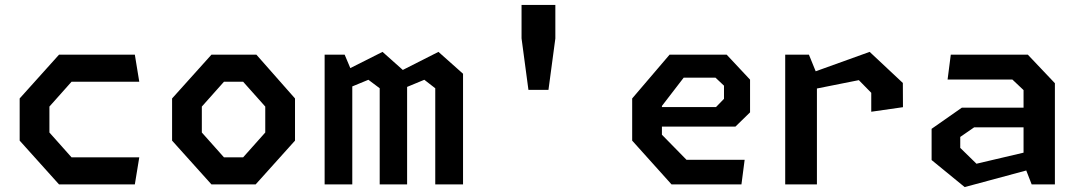

<svg xmlns="http://www.w3.org/2000/svg" viewBox="-20 -750 4380 781"><path d="M220 0H528.5L546.5 -110H271L181 -211V-316.5L271 -417.5H546.5L528.5 -527.5H220L60 -349.5V-178Z M840 0H1020L1180 -178V-349.5L1023 -527.5H840L680 -349.5V-178ZM891 -110 801 -211V-316.5L891 -417.5H969L1059 -316.5V-211L969 -110Z M1750.5 0H1863.5V-450L1763.5 -539L1618.5 -465.5L1536 -539L1405 -473L1382 -527.5H1300.5V0H1413V-398.5L1478.5 -425.5L1524.5 -391V0H1636V-396.5L1706 -425.5L1750.5 -391Z M2211 -384.5 2239 -593.5V-730H2101.5V-594L2129.5 -384.5Z M2711.5 0H2996L3009 -100H2772.5L2672.5 -202V-235H2971.5L3031 -293V-426L2936 -527.5H2703.5L2551.5 -349.5V-178ZM2672.5 -314.5V-319L2761 -434H2890.5L2925 -401.5V-348L2892.5 -314.5Z M3524 -295.5 3653 -314 3652.5 -412.5 3517.5 -539 3298 -460 3270.5 -527.5H3174V0H3303V-390L3473.5 -424L3524 -372.5Z M4176.5 0H4271V-411.5L4161 -527.5H3847.5L3834.5 -426.5H4098L4143.5 -383.5V-312H3892.5L3769.5 -226V-99L3904 11L4154.5 -56.5ZM3886 -148.5V-193L3942.5 -232H4143.5V-129L3952 -84Z"/></svg>

Font: Monaspace Krypton SemiBold
Style: Regular
Weight: 600
Designer: Riley Cran & the Lettermatic Team
Foundry: Lettermatic
Version: Version 1.200 (Monaspace Krypton)